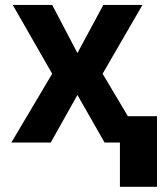

<svg xmlns="http://www.w3.org/2000/svg" viewBox="-20 -565 642 761"><path d="M186.8 -545.5 286.9 -354.8 389.6 -545.5H544.7L386.7 -272.7L549 0H394.5L286.9 -188.6L181.1 0H24.9L186.8 -272.7L30.5 -545.5ZM602.3 -104.4V175.4H455.3V-104.4Z"/></svg>

Font: Inter UI
Style: Bold
Weight: 700
Designer: Rasmus Andersson
Foundry: rsms
Version: 3.2;8d6f07862